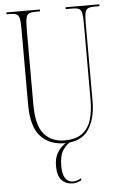

<svg xmlns="http://www.w3.org/2000/svg" viewBox="-62 -757 645 1027"><g transform="rotate(-5 261.0 -243.0)"><path d="M261 10Q182 10 133.5 -41.5Q85 -93 85 -214V-619Q85 -656 81.5 -674Q78 -692 66 -698Q54 -704 29 -704H12V-714H192V-704H169Q145 -704 133 -698.5Q121 -693 117 -674Q113 -655 113 -616V-210Q113 -98 153.5 -51.5Q194 -5 262 -5Q326 -5 360 -32Q394 -59 407 -104.5Q420 -150 420 -204V-617Q420 -655 416.5 -673.5Q413 -692 401 -698Q389 -704 364 -704H330V-714H511V-704H486Q461 -704 449 -698Q437 -692 433.5 -673.5Q430 -655 430 -617V-200Q430 -106 390.5 -48Q351 10 261 10ZM287 228Q250 228 227.5 204Q205 180 205 129Q205 90 218 64.5Q231 39 249.5 23.5Q268 8 283 0H302Q274 14 253.5 43.5Q233 73 233 130Q233 175 248 196.5Q263 218 289 218Q298 218 309 215Q320 212 333 204V215Q310 228 287 228Z"/></g></svg>

Font: Noto Serif Display ExtraCondensed Thin
Style: Regular
Weight: 100
Width: 2
Designer: Monotype Design Team
Foundry: Monotype Imaging Inc.
Version: Version 2.009